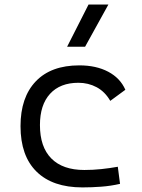

<svg xmlns="http://www.w3.org/2000/svg" viewBox="-20 -815 626 845"><path d="M342.8 9.8Q211.4 9.8 140.9 -59.6Q70.3 -128.9 70.3 -259.8Q70.3 -386.7 137.5 -457Q204.6 -527.3 329.1 -527.3Q403.3 -527.3 456.3 -499.3Q509.3 -471.2 531.7 -419.9L465.3 -371.1Q441.9 -411.6 405.3 -431.2Q368.7 -450.7 325.2 -450.7Q244.6 -450.7 200.2 -402.1Q155.8 -353.5 155.8 -264.6Q155.8 -168 206.1 -117.4Q256.3 -66.9 351.1 -66.9Q388.7 -66.9 425.8 -70.8Q462.9 -74.7 498.5 -81.1L508.3 -5.9Q468.3 3.4 425.8 6.6Q383.3 9.8 342.8 9.8ZM275.4 -609.4 369.6 -794.9H457L354.5 -609.4Z"/></svg>

Font: Cascadia Mono NF SemiLight
Style: Regular
Weight: 350
Monospace: yes
Designer: Aaron Bell
Foundry: Saja Typeworks
Version: Version 2404.023; ttfautohint (v1.8.4)